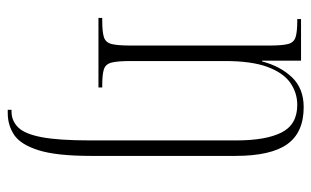

<svg xmlns="http://www.w3.org/2000/svg" viewBox="-178 -406 823 508"><g transform="rotate(90 234.0 -151.5)"><path d="M270 240V230H275Q299 230 316.5 212.5Q334 195 342.5 150Q351 105 351 23V-365Q351 -443 330 -484.5Q309 -526 257 -526Q225 -526 198.5 -507.5Q172 -489 156.5 -447Q141 -405 141 -335V-85Q141 -51 145 -35Q149 -19 162.5 -14.5Q176 -10 205 -10H211V0H27V-10H34Q64 -10 78 -14.5Q92 -19 96 -35Q100 -51 100 -85V-452Q100 -486 96 -501.5Q92 -517 78 -521.5Q64 -526 35 -526H30V-536H140V-433H142Q155 -482 184.5 -512.5Q214 -543 263 -543Q330 -543 361 -499.5Q392 -456 392 -362V19Q392 111 377 158.5Q362 206 336.5 223Q311 240 279 240Z"/></g></svg>

Font: Noto Serif Display ExtraCondensed ExtraLight
Style: Regular
Weight: 200
Width: 2
Designer: Monotype Design Team
Foundry: Monotype Imaging Inc.
Version: Version 2.009